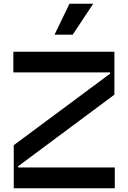

<svg xmlns="http://www.w3.org/2000/svg" viewBox="-20 -1003 683 1023"><path d="M367.2 -818.2 476.6 -983H350.1L270.6 -818.2ZM591.6 0V-110.8H76.7V-117.2L589.5 -498.6V-727.3H51.1V-617.2H566.1V-610.1L53.3 -229.4V0Z"/></svg>

Font: Riot Sans 2.0
Style: Bold
Weight: 600
Designer: Rasmus Andersson
Foundry: rsms
Version: Version 3.006;hotconv 1.0.109;makeotfexe 2.5.65596